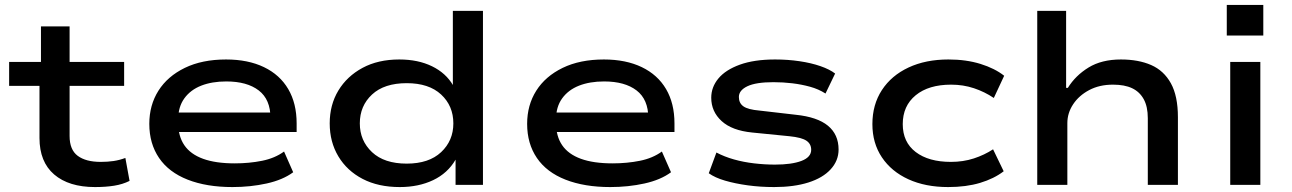

<svg xmlns="http://www.w3.org/2000/svg" viewBox="-20 -749 5235 778"><path d="M365 9Q259 9 199.5 -42Q140 -93 140 -190V-401H17V-498H146V-642H262V-498H483V-401H262V-198Q262 -142 295 -117.5Q328 -93 388 -93Q416 -93 440 -96.5Q464 -100 488 -109L505 -16Q477 -2 442.5 3.5Q408 9 365 9Z M922 9Q817 9 740.5 -21Q664 -51 624.5 -109Q585 -167 585 -247Q585 -323 622 -381.5Q659 -440 729 -474Q799 -508 896 -508Q985 -508 1049.5 -477Q1114 -446 1148 -388Q1182 -330 1182 -249V-214H677V-293H1100L1076 -271Q1076 -346 1028.5 -382.5Q981 -419 897 -419Q839 -419 795.5 -402Q752 -385 727 -350.5Q702 -316 702 -265V-252Q702 -197 727 -160.5Q752 -124 803 -105.5Q854 -87 931 -87Q990 -87 1042 -97.5Q1094 -108 1131 -135L1168 -51Q1126 -20 1060.5 -5.5Q995 9 922 9Z M1600 9Q1513 9 1449.5 -24Q1386 -57 1351 -115.5Q1316 -174 1316 -249Q1316 -324 1351 -382Q1386 -440 1449 -474Q1512 -508 1598 -508Q1674 -508 1730.5 -480.5Q1787 -453 1816 -403H1815V-705H1937V0H1826V-102Q1794 -47 1735 -19Q1676 9 1600 9ZM1628 -86Q1718 -86 1767.5 -132.5Q1817 -179 1817 -249Q1817 -320 1767.5 -366Q1718 -412 1628 -412Q1537 -412 1487.5 -366Q1438 -320 1438 -249Q1438 -179 1487.5 -132.5Q1537 -86 1628 -86Z M2453 9Q2348 9 2271.5 -21Q2195 -51 2155.5 -109Q2116 -167 2116 -247Q2116 -323 2153 -381.5Q2190 -440 2260 -474Q2330 -508 2427 -508Q2516 -508 2580.5 -477Q2645 -446 2679 -388Q2713 -330 2713 -249V-214H2208V-293H2631L2607 -271Q2607 -346 2559.5 -382.5Q2512 -419 2428 -419Q2370 -419 2326.5 -402Q2283 -385 2258 -350.5Q2233 -316 2233 -265V-252Q2233 -197 2258 -160.5Q2283 -124 2334 -105.5Q2385 -87 2462 -87Q2521 -87 2573 -97.5Q2625 -108 2662 -135L2699 -51Q2657 -20 2591.5 -5.5Q2526 9 2453 9Z M3117 9Q3061 9 3010 2Q2959 -5 2918 -17Q2877 -29 2852 -47L2883 -131Q2915 -114 2954 -103Q2993 -92 3036 -87Q3079 -82 3120 -82Q3188 -82 3227.5 -97Q3267 -112 3267 -142Q3267 -166 3247.5 -179Q3228 -192 3179 -197L3028 -212Q2946 -220 2904 -258.5Q2862 -297 2862 -353Q2862 -396 2891 -431Q2920 -466 2978 -487Q3036 -508 3121 -508Q3172 -508 3219.5 -501Q3267 -494 3304.5 -481Q3342 -468 3364 -451L3325 -370Q3297 -388 3262.5 -397.5Q3228 -407 3190.5 -411.5Q3153 -416 3114 -416Q3043 -416 3008.5 -399.5Q2974 -383 2974 -356Q2974 -331 2992.5 -318Q3011 -305 3057 -301L3204 -284Q3292 -275 3335 -239.5Q3378 -204 3378 -143Q3378 -98 3346 -63Q3314 -28 3255.5 -9.5Q3197 9 3117 9Z M3822 9Q3730 9 3661 -22.5Q3592 -54 3553.5 -111.5Q3515 -169 3515 -246Q3515 -325 3553.5 -384Q3592 -443 3661.5 -475.5Q3731 -508 3823 -508Q3895 -508 3953 -490Q4011 -472 4049 -442L4007 -352Q3970 -377 3926.5 -391.5Q3883 -406 3834 -406Q3743 -406 3690.5 -363Q3638 -320 3638 -246Q3638 -173 3690.5 -133Q3743 -93 3833 -93Q3883 -93 3926 -107Q3969 -121 4004 -144L4047 -55Q4008 -25 3951.5 -8Q3895 9 3822 9Z M4183 0V-705H4300V-393H4307Q4338 -443 4391 -475.5Q4444 -508 4522 -508Q4593 -508 4644.5 -485.5Q4696 -463 4724.5 -411.5Q4753 -360 4753 -274V0H4631V-270Q4631 -317 4614.5 -347Q4598 -377 4567.5 -391.5Q4537 -406 4490 -406Q4435 -406 4393.5 -384Q4352 -362 4328.5 -326.5Q4305 -291 4305 -250V0Z M4951 -605V-729H5099V-605ZM4965 0V-498H5087V0Z"/></svg>

Font: Nunito Sans 7pt Expanded SemiBold
Style: Regular
Weight: 600
Width: 7
Designer: Vernon Adams
Foundry: Vernon Adams
Version: Version 3.101;gftools[0.9.27]